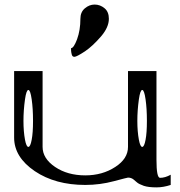

<svg xmlns="http://www.w3.org/2000/svg" viewBox="-20 -812 790 843"><path d="M625 -281.2Q625 -335 619.1 -376Q613.3 -417 604.5 -417Q595.7 -417 589.8 -376Q583 -328.1 583 -281.2Q583 -234.4 589.8 -198.2Q595.7 -167 604.5 -167Q613.3 -167 619.1 -198.2Q625 -228.5 625 -281.2ZM125 -281.2Q125 -335 119.1 -376Q113.3 -417 104.5 -417Q95.7 -417 89.8 -376Q83 -328.1 83 -281.2Q83 -234.4 89.8 -198.2Q95.7 -167 104.5 -167Q113.3 -167 119.1 -198.2Q125 -228.5 125 -281.2ZM667 -500V-110.4Q667 -31.2 682.6 -31.2Q705.1 -31.2 729.5 -44.9V0Q697.3 10.7 667 10.7Q631.8 10.7 611.3 3.9Q589.8 -3.9 582 -10.7Q574.2 -17.6 564.5 -25.4Q554.7 -32.2 542 -32.2Q539.1 -32.2 480.5 -16.6Q418.9 0 354.5 0Q222.7 0 132.8 -60.5Q42 -122.1 42 -208V-500H167V-167Q167 -116.2 221.7 -79.1Q276.4 -42 354.5 -42Q429.7 -42 486.3 -79.1Q542 -115.2 542 -167V-500ZM458 -729.5Q458 -692.4 423.8 -652.3Q386.7 -609.4 353.5 -586.9Q316.4 -562.5 306.6 -562.5Q301.8 -562.5 298.8 -565.4Q295.9 -568.4 294.9 -573.2Q293 -581.1 293 -582Q293 -583 292.5 -585.9Q292 -588.9 292 -591.8V-600.6Q303.7 -600.6 318.4 -639.6Q333 -679.7 333 -729.5Q333 -758.8 352.5 -775.4Q372.1 -792 395.5 -792Q419.9 -792 439.5 -775.4Q458 -759.8 458 -729.5Z"/></svg>

Font: okolaksMetalik
Style: bold
Weight: 700
Width: 7
Version: Version 0.6